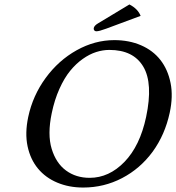

<svg xmlns="http://www.w3.org/2000/svg" viewBox="-20 -840 798 870"><path d="M566.4 -819.8Q604.5 -800.3 617.2 -768.1L460.9 -710Q429.2 -698.2 416.5 -698.2Q410.2 -698.2 407 -702.6Q403.8 -707 404.8 -712.9Q407.2 -724.1 423.8 -733.9ZM475.6 -613.8Q445.8 -613.8 415.8 -604.2Q385.7 -594.7 355 -573Q324.2 -551.3 297.9 -519Q271.5 -486.8 249.3 -437.5Q227.1 -388.2 214.4 -327.1Q194.3 -231 214.1 -165.8Q233.9 -100.6 279.1 -67.4Q324.2 -34.2 386.2 -34.2Q474.1 -34.2 544.2 -106.7Q614.3 -179.2 642.1 -310.1Q674.3 -461.9 629.4 -537.8Q584.5 -613.8 475.6 -613.8ZM749 -329.1Q727.5 -229.5 671.9 -152.8Q615.2 -75.7 533.2 -33Q451.2 9.8 356.9 9.8Q292.5 9.8 239.5 -12.5Q186.5 -34.7 152.1 -76.2Q117.7 -117.7 105 -177Q92.3 -236.3 107.9 -310.1Q128.4 -406.7 186.8 -486.6Q245.1 -566.4 327.4 -612.3Q409.7 -658.2 498 -658.2Q564.9 -658.2 619.1 -634.8Q673.3 -611.3 707 -568.1Q740.7 -524.9 752.9 -463.9Q765.1 -403.8 749 -329.1Z"/></svg>

Font: Linux Biolinum G
Style: Italic
Weight: 400
Italic angle: -12°
Designer: Philipp H. Poll
Foundry: Philipp H. Poll
Version: Version 0.5.1